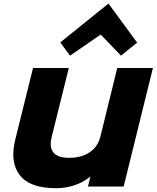

<svg xmlns="http://www.w3.org/2000/svg" viewBox="-20 -992 834 1022"><path d="M793.9 -629.9 638.2 1H448.2L460.9 -50.8H459Q423.3 -21.5 376.2 -5.9Q329.1 9.8 278.8 9.8Q139.6 9.8 85.7 -59.1Q31.7 -127.9 61 -248L155.8 -629.9H346.2L254.9 -262.2Q228 -151.9 348.1 -151.9Q413.1 -151.9 456.8 -181.2Q500.5 -210.4 514.2 -264.2L604 -629.9ZM558.1 -972.2 710 -765.1 624 -695.8 516.1 -808.1 353 -695.8 300.8 -766.1 556.2 -972.2Z"/></svg>

Font: Sinkin Sans 800 Black Italic
Style: Regular
Weight: 900
Italic angle: -112°
Designer: Keith Bates
Foundry: K-Type
Version: Sinkin Sans (version 1.0)  by Keith Bates   •   © 2014   www